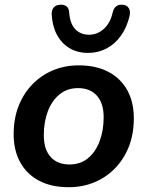

<svg xmlns="http://www.w3.org/2000/svg" viewBox="-20 -772 616 802"><path d="M267 10Q195 10 143.5 -17Q92 -44 64.5 -94Q37 -144 37 -211Q37 -277 58 -330Q79 -383 116.5 -421Q154 -459 203 -479Q252 -499 309 -499Q381 -499 432.5 -472Q484 -445 511.5 -395.5Q539 -346 539 -278Q539 -212 518 -159Q497 -106 459.5 -68Q422 -30 373 -10Q324 10 267 10ZM270 -85Q316 -85 347.5 -111Q379 -137 396 -182Q413 -227 413 -282Q413 -341 384.5 -372.5Q356 -404 306 -404Q261 -404 229 -378Q197 -352 180 -307.5Q163 -263 163 -207Q163 -148 191.5 -116.5Q220 -85 270 -85ZM348 -551Q304 -551 271 -570.5Q238 -590 218.5 -625.5Q199 -661 196 -710Q195 -728 203 -739Q211 -750 228 -752Q245 -754 256.5 -746.5Q268 -739 269 -720Q272 -674 294 -650.5Q316 -627 352 -627Q387 -627 414 -651.5Q441 -676 451 -721Q455 -738 466 -746Q477 -754 493 -752Q510 -751 518 -738Q526 -725 521 -704Q509 -656 484.5 -622Q460 -588 425 -569.5Q390 -551 348 -551Z"/></svg>

Font: Nunito ExtraLight
Style: Bold Italic
Weight: 700
Italic angle: -9°
Version: Version 3.602